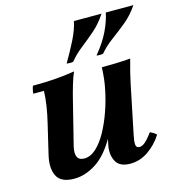

<svg xmlns="http://www.w3.org/2000/svg" viewBox="-107 -798 841 907"><g transform="rotate(-15 313.5 -345.0)"><path d="M146 15Q81 15 61.5 -24.5Q42 -64 57 -126L91 -270Q101 -311 107 -350Q113 -389 114 -423H62Q62 -430 64.5 -441.5Q67 -453 70 -460Q128 -460 177 -463.5Q226 -467 275 -475Q265 -453 254 -416Q243 -379 233.5 -340Q224 -301 216 -270L182 -134Q174 -100 182.5 -82.5Q191 -65 216 -65Q247 -65 275 -91Q303 -117 326 -159Q349 -201 366.5 -251Q384 -301 394 -350H425Q397 -214 352 -134Q307 -54 253.5 -19.5Q200 15 146 15ZM420 15Q367 15 349.5 -19.5Q332 -54 342 -100L394 -350Q400 -378 403 -405Q406 -432 407 -460Q443 -460 477 -461Q511 -462 547 -465Q537 -430 530.5 -403Q524 -376 518 -348L469 -110Q463 -82 464.5 -66Q466 -50 482 -50Q496 -50 511 -63.5Q526 -77 547 -105Q555 -101 562.5 -96.5Q570 -92 577 -85Q549 -41 508 -13Q467 15 420 15ZM471 -705Q444 -663 409.5 -633Q375 -603 341.5 -577Q308 -551 283 -520Q267 -517 251 -520Q281 -571 304.5 -618Q328 -665 336 -705ZM627 -705Q599 -663 562.5 -633Q526 -603 490.5 -577Q455 -551 429 -520Q413 -517 397 -520Q440 -572 462 -618.5Q484 -665 492 -705Z"/></g></svg>

Font: Poltawski Nowy
Style: Bold Italic
Weight: 700
Italic angle: -12°
Designer: Adam Pótawski, Mateusz Machalski, Borys Kosmynka, Ania Wieluska
Foundry: Capitalics.wtf
Version: Version 1.001;gftools[0.9.25]